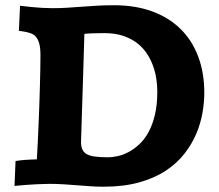

<svg xmlns="http://www.w3.org/2000/svg" viewBox="-20 -704 831 730"><path d="M120.1 -98.1Q122.1 -126.5 123.5 -160.9Q125 -195.3 126.7 -232.2Q128.4 -269 129.6 -306.6Q130.9 -344.2 131.8 -378.7Q132.8 -413.1 133.3 -442.9Q133.8 -472.7 133.8 -494.1Q133.8 -521 129.4 -537.6Q125 -554.2 116.9 -563.7Q108.9 -573.2 97.2 -577.4Q85.4 -581.5 70.8 -584L51.8 -586.9L56.2 -682.1Q78.6 -679.2 100.6 -677.2Q119.1 -675.3 140.6 -674.1Q162.1 -672.9 179.2 -672.9Q208 -672.9 235.6 -674.6Q263.2 -676.3 291.7 -678.5Q320.3 -680.7 350.3 -682.4Q380.4 -684.1 414.1 -684.1Q494.1 -684.1 557.9 -660.9Q621.6 -637.7 665.8 -594.5Q710 -551.3 733.4 -489.5Q756.8 -427.7 756.8 -351.1Q756.8 -315.9 750 -275.9Q743.2 -235.8 726.6 -196.3Q710 -156.7 681.6 -120.1Q653.3 -83.5 610.8 -55.4Q568.4 -27.3 509.5 -10.7Q450.7 5.9 373 5.9Q348.6 5.9 324.2 4.2Q299.8 2.4 274.4 0.5Q249 -1.5 222.9 -3.2Q196.8 -4.9 168.9 -4.9Q161.1 -4.9 146.7 -4.4Q132.3 -3.9 114 -3.2Q95.7 -2.4 75.2 -0.7Q54.7 1 35.2 2.9L39.1 -91.8Q47.4 -93.3 55.7 -94.2Q64 -95.2 73.5 -95.9Q83 -96.7 94.5 -97.2Q106 -97.7 120.1 -98.1ZM300.8 -575.2Q297.9 -474.1 295.7 -404.3Q293.5 -334.5 292 -289.1Q290.5 -243.7 289.8 -218.8Q289.1 -193.8 288.6 -182.1Q288.1 -170.4 288.1 -168Q288.1 -165.5 288.1 -165Q288.1 -148.4 292.5 -137.2Q296.9 -126 308.1 -118.9Q319.3 -111.8 339.4 -108.9Q359.4 -106 391.1 -106Q407.2 -106 427.5 -110.4Q447.8 -114.7 468.5 -125.7Q489.3 -136.7 509 -154.8Q528.8 -172.9 544.2 -200.7Q559.6 -228.5 568.8 -266.8Q578.1 -305.2 578.1 -356Q578.1 -377 574.7 -401.9Q571.3 -426.8 562.7 -451.4Q554.2 -476.1 539.3 -499Q524.4 -522 502 -539.6Q479.5 -557.1 448.5 -567.6Q417.5 -578.1 376 -578.1Q355 -578.1 334.2 -577.4Q313.5 -576.7 300.8 -575.2Z"/></svg>

Font: Simonetta
Style: Black
Weight: 900
Designer: Gayaneh Bagdasaryan
Foundry: Brownfox
Version: Version 1.002